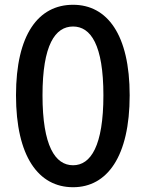

<svg xmlns="http://www.w3.org/2000/svg" viewBox="-20 -770 610 804"><path d="M286 14C429 14 523 -115 523 -371C523 -625 429 -750 286 -750C141 -750 47 -626 47 -371C47 -115 141 14 286 14ZM286 -78C211 -78 158 -159 158 -371C158 -582 211 -659 286 -659C360 -659 413 -582 413 -371C413 -159 360 -78 286 -78Z"/></svg>

Font: Noto Sans TC Medium
Style: Regular
Weight: 500
Designer: Ryoko NISHIZUKA 西塚涼子 (kana, bopomofo & ideographs); Paul D. Hunt (Latin, Greek & Cyrillic); Sandoll Communications 산돌커뮤니
Foundry: Adobe
Version: Version 2.004;hotconv 1.0.118;makeotfexe 2.5.65603